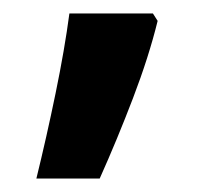

<svg xmlns="http://www.w3.org/2000/svg" viewBox="-20 -380 317 285"><path d="M207 -360 214 -349Q201 -296 177.5 -234.5Q154 -173 128 -115H34Q49 -176 62.5 -241.5Q76 -307 83 -360Z"/></svg>

Font: Noto Sans Khmer UI SemiCondensed SemiBold
Style: Regular
Weight: 600
Width: 4
Designer: Danh Hong and the Monotype Design Team
Foundry: Monotype Imaging Inc.
Version: Version 2.002; ttfautohint (v1.8.4.7-5d5b)